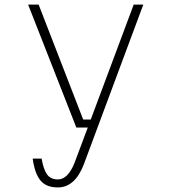

<svg xmlns="http://www.w3.org/2000/svg" viewBox="-20 -608 740 840"><path d="M103 -588H149L344 -85H377L565 -588H607L346 113Q307 212 233 212Q182 212 157 181.5Q132 151 123 86H162Q170 132 185.5 154.5Q201 177 233 177Q278 177 307 102L364 -50H314Z"/></svg>

Font: Martian Mono Thin
Style: Regular
Weight: 100
Monospace: yes
Designer: Roman Shamin
Foundry: Evil Martians
Version: Version 1.000; ttfautohint (v1.8.4.7-5d5b)